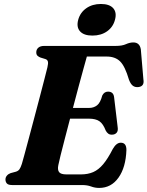

<svg xmlns="http://www.w3.org/2000/svg" viewBox="-20 -931 742 966"><path d="M393 0H41.5Q21.5 0 14.5 -8Q7.5 -16 7.5 -28Q7.5 -39 14.8 -47.5Q22 -56 33.5 -60L59.5 -67Q71.5 -70.5 77.8 -79.2Q84 -88 90 -106.5Q93.5 -118 103 -153Q112.5 -188 125.5 -236.8Q138.5 -285.5 152.8 -339.5Q167 -393.5 180.5 -444.5Q194 -495.5 204 -534.8Q214 -574 218.5 -592Q223.5 -613 220.8 -622Q218 -631 208 -634L183.5 -641.5Q175.5 -644.5 169 -650.2Q162.5 -656 162.5 -667.5Q162.5 -682 172.8 -691Q183 -700 203 -700H563Q594.5 -700 613.8 -708.8Q633 -717.5 651 -717.5Q682.5 -717.5 688.5 -683L701.5 -531.5Q707.5 -497 677 -493Q661 -491 649.5 -498.8Q638 -506.5 629 -529.5Q609 -598 584.2 -622.2Q559.5 -646.5 517 -646.5H417Q411.5 -627 400.5 -587.2Q389.5 -547.5 375.5 -495.5Q361.5 -443.5 347 -388H428.5Q451.5 -388 468.2 -401Q485 -414 494.5 -450.5Q504.5 -470 523.5 -470Q550.5 -470 554 -442.5L572 -291.5Q575 -272 566.5 -262.8Q558 -253.5 543.5 -253.5Q532 -253 524.5 -258.8Q517 -264.5 512 -274Q499 -308 480.2 -321Q461.5 -334 427 -334H332.5Q318.5 -280.5 306 -232.5Q293.5 -184.5 284.8 -149.5Q276 -114.5 273.5 -100.5Q268.5 -77 277.2 -65.2Q286 -53.5 314.5 -53.5H386.5Q422 -53.5 449 -65.2Q476 -77 499.2 -104.8Q522.5 -132.5 547.5 -181.5Q565.5 -213 587.5 -213Q616.5 -213 616 -176Q613 -89 576.2 -37.2Q539.5 14.5 479 14.5Q457.5 14.5 438.2 7.2Q419 0 393 0ZM445 -752Q402 -752 382.8 -773.2Q363.5 -794.5 373.5 -831.5Q383.5 -868 414 -889.5Q444.5 -911 487.5 -911Q531 -911 549.8 -889.5Q568.5 -868 558.5 -831.5Q549 -795 518.8 -773.5Q488.5 -752 445 -752Z"/></svg>

Font: Fraunces 9pt S000
Style: Bold Italic
Weight: 700
Italic angle: -16°
Version: Version 1.000; ttfautohint (v1.8.3)